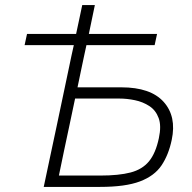

<svg xmlns="http://www.w3.org/2000/svg" viewBox="-20 -733 754 753"><path d="M151.5 0Q164 -59.5 176 -115.5Q188 -171.5 202 -237.5L251.5 -472.5Q256 -494.5 260.5 -515.5Q265 -536.5 269.5 -556H76.5L86 -600H278.5Q284.5 -628.5 290.5 -656.2Q296.5 -684 302.5 -713H352Q340 -656.5 328.5 -600H596L586.5 -556H319Q314.5 -536.5 310.2 -515.5Q306 -494.5 301 -472L284 -390.5H456Q570.5 -390.5 621.8 -333.5Q673 -276.5 653.5 -184.5Q641 -125 613.2 -84Q585.5 -43 528.8 -21.5Q472 0 372.5 0ZM211 -44.5H373.5Q446 -44.5 492 -56.5Q538 -68.5 564.2 -100.2Q590.5 -132 603 -191Q613.5 -239.5 602.2 -270Q591 -300.5 565.8 -317Q540.5 -333.5 509.2 -340Q478 -346.5 448 -346.5H274.5L253 -244.5Q241 -188.5 231.2 -142Q221.5 -95.5 211 -44.5Z"/></svg>

Font: Commissioner ExtraLight
Style: Italic
Weight: 200
Italic angle: -12°
Designer: Kostas Bartsokas
Foundry: Kostas Bartsokas
Version: Version 1.000; ttfautohint (v1.8.3)